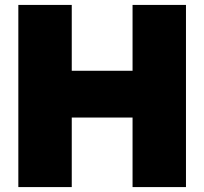

<svg xmlns="http://www.w3.org/2000/svg" viewBox="-20 -760 830 780"><path d="M54.5 0V-740H271.5V-472.5H518.5V-740H735.5V0H518.5V-282.5H271.5V0Z"/></svg>

Font: Encode Sans SC Condensed Thin Black
Style: Regular
Weight: 900
Version: Version 3.002